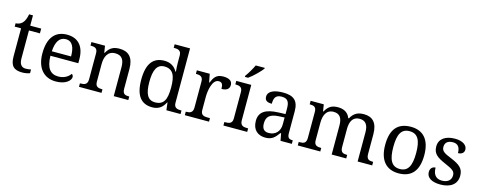

<svg xmlns="http://www.w3.org/2000/svg" viewBox="-32 -1486 5536 2215"><g transform="rotate(15 2736.5 -378.0)"><path d="M240 10C272 10 312 2 329 -6V-50C308 -46 289 -43 265 -43C219 -43 189 -74 189 -142V-479H320V-536H189V-659H143C133 -608 120 -575 97 -551C75 -528 43 -519 19 -519V-479H95V-145C95 -30 139 10 240 10Z M639 10C758 10 815 -49 815 -89C815 -106 805 -119 796 -123C772 -87 722 -53 653 -53C557 -53 507 -115 504 -261H837V-307C837 -465 758 -546 629 -546C487 -546 407 -451 407 -264C407 -91 494 10 639 10ZM506 -315C513 -430 553 -492 627 -492C707 -492 736 -421 736 -315Z M915 0H1184V-42H1179C1135 -42 1099 -50 1099 -109V-320C1099 -406 1129 -482 1220 -482C1301 -482 1330 -432 1330 -345V0H1504V-42H1499C1454 -42 1424 -51 1424 -114V-350C1424 -487 1361 -546 1256 -546C1192 -546 1141 -530 1100 -455H1095L1082 -536H920V-494H925C969 -494 1005 -485 1005 -426V-114C1005 -51 968 -42 923 -42H915Z M1791 10C1869 10 1914 -29 1944 -90H1948L1959 0H2128V-42H2120C2076 -42 2038 -51 2038 -110V-760H1854V-718H1862C1906 -718 1944 -709 1944 -650V-568C1944 -536 1946 -491 1950 -458H1944C1915 -510 1868 -546 1791 -546C1659 -546 1587 -460 1587 -267C1587 -75 1659 10 1791 10ZM1808 -54C1719 -54 1684 -124 1684 -266C1684 -406 1719 -482 1807 -482C1912 -482 1944 -406 1944 -267C1944 -123 1912 -54 1808 -54Z M2179 0H2468V-42H2440C2396 -42 2358 -50 2358 -109V-266C2358 -343 2381 -480 2456 -480C2495 -480 2509 -457 2509 -402C2576 -402 2602 -431 2602 -473C2602 -519 2567 -546 2494 -546C2406 -546 2383 -497 2357 -437H2352L2333 -536H2179V-494H2182C2226 -494 2264 -485 2264 -426V-114C2264 -51 2227 -42 2182 -42H2179Z M2734 -606H2772C2825 -642 2903 -721 2928 -756V-766H2821C2800 -721 2763 -657 2734 -619ZM2640 0H2924V-42H2911C2866 -42 2829 -51 2829 -114V-536H2650V-494H2653C2697 -494 2735 -485 2735 -426V-109C2735 -50 2697 -42 2653 -42H2640Z M3142 10C3225 10 3256 -30 3298 -86H3306L3322 0H3457V-42H3454C3409 -42 3392 -58 3392 -114V-373C3392 -500 3331 -546 3209 -546C3110 -546 3029 -519 3029 -450C3029 -404 3058 -387 3114 -387C3114 -450 3128 -496 3205 -496C3287 -496 3298 -445 3298 -373V-313L3215 -310C3062 -305 2987 -256 2987 -150C2987 -41 3053 10 3142 10ZM3165 -52C3110 -52 3084 -83 3084 -145C3084 -223 3121 -264 3234 -269L3298 -272V-191C3298 -106 3246 -52 3165 -52Z M3528 0H3797V-42H3794C3750 -42 3712 -50 3712 -109V-320C3712 -406 3741 -482 3828 -482C3905 -482 3933 -432 3933 -345V0H4107V-42H4104C4059 -42 4027 -51 4027 -114V-333C4027 -413 4055 -482 4138 -482C4215 -482 4243 -432 4243 -345V0H4417V-42H4414C4369 -42 4337 -51 4337 -114V-350C4337 -487 4276 -546 4174 -546C4112 -546 4057 -530 4017 -455H4009C3984 -522 3928 -546 3864 -546C3802 -546 3753 -530 3713 -455H3708L3695 -536H3538V-494H3541C3585 -494 3618 -485 3618 -426V-114C3618 -51 3586 -42 3541 -42H3528Z M4732 10C4886 10 4967 -81 4967 -269C4967 -456 4879 -546 4735 -546C4580 -546 4500 -456 4500 -269C4500 -81 4588 10 4732 10ZM4734 -42C4634 -42 4597 -120 4597 -269C4597 -418 4633 -493 4733 -493C4833 -493 4870 -418 4870 -269C4870 -120 4834 -42 4734 -42Z M5232 10C5350 10 5429 -43 5429 -147C5429 -231 5384 -269 5279 -313C5190 -349 5155 -368 5155 -419C5155 -466 5182 -499 5250 -499C5309 -499 5336 -460 5336 -393C5382 -393 5408 -417 5408 -453C5408 -503 5358 -545 5262 -545C5149 -545 5074 -495 5074 -404C5074 -317 5122 -283 5225 -238C5322 -196 5348 -178 5348 -129C5348 -75 5309 -38 5238 -38C5157 -38 5130 -95 5130 -165C5106 -165 5067 -150 5067 -96C5067 -26 5132 10 5232 10Z"/></g></svg>

Font: Noto Serif Thai
Style: Regular
Weight: 400
Designer: Monotype Design Team
Foundry: Monotype Imaging Inc.
Version: Version 1.901